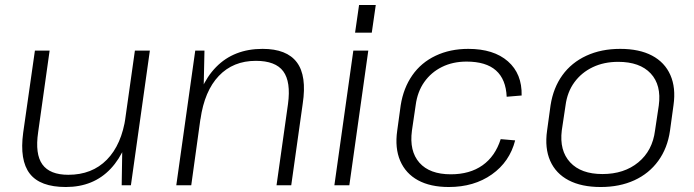

<svg xmlns="http://www.w3.org/2000/svg" viewBox="-20 -743 2784 770"><path d="M133 -213Q120 -125 150 -83.5Q180 -42 254 -42Q349 -42 408.5 -102.5Q468 -163 484 -275L523 -337L514 -276Q493 -140 424 -66.5Q355 7 244 7Q141 7 99.5 -46.5Q58 -100 73 -211L120 -540H179ZM505 0H468L471 -186L521 -540H581Z M1135 -326Q1147 -415 1116 -457Q1085 -499 1006 -499Q915 -499 857.5 -438.5Q800 -378 784 -265L745 -203L754 -264Q775 -401 846.5 -474Q918 -547 1033 -547Q1130 -547 1170.5 -493Q1211 -439 1194 -327L1148 0H1089ZM763 -540H800L796 -354L747 0H687Z M1457 -540 1381 0H1321L1397 -540ZM1487 -723 1471 -612H1404L1420 -723Z M1780 7Q1706 7 1656.5 -20Q1607 -47 1585 -98Q1563 -149 1573 -219L1587 -321Q1598 -390 1633.5 -441Q1669 -492 1727 -519.5Q1785 -547 1858 -547Q1960 -547 2017 -497Q2074 -447 2072 -360L2012 -355Q2009 -425 1969 -460.5Q1929 -496 1851 -496Q1796 -496 1752.5 -474.5Q1709 -453 1681.5 -414Q1654 -375 1647 -321L1632 -219Q1621 -137 1662 -90.5Q1703 -44 1788 -44Q1864 -44 1915 -80Q1966 -116 1988 -185L2046 -180Q2024 -94 1952.5 -43.5Q1881 7 1780 7Z M2389 7Q2312 7 2260.5 -20Q2209 -47 2186.5 -98Q2164 -149 2174 -219L2188 -321Q2199 -391 2235.5 -441.5Q2272 -492 2331.5 -519.5Q2391 -547 2467 -547Q2544 -547 2595 -520Q2646 -493 2668.5 -442Q2691 -391 2681 -321L2667 -219Q2657 -149 2620 -98Q2583 -47 2524 -20Q2465 7 2389 7ZM2396 -45Q2483 -45 2540 -92Q2597 -139 2607 -220L2622 -320Q2633 -402 2589.5 -448.5Q2546 -495 2459 -495Q2402 -495 2357 -473.5Q2312 -452 2283.5 -413Q2255 -374 2248 -320L2233 -220Q2223 -139 2266.5 -92Q2310 -45 2396 -45Z"/></svg>

Font: Pathway Extreme 28pt ExtraLight
Style: Italic
Weight: 250
Italic angle: -8°
Designer: Eduardo Rodriguez Tunni
Foundry: Eduardo Rodriguez Tunni
Version: Version 1.001;gftools[0.9.26]